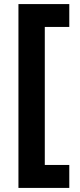

<svg xmlns="http://www.w3.org/2000/svg" viewBox="-20 -820 391 940"><path d="M70.3 100V-800H319.2V-688.1H199.3V-12.4H319.2V100Z"/></svg>

Font: Envelope Sans Variable
Style: Regular
Weight: 500
Designer: Andreas Rasmussen / Norman Anderson
Foundry: mail.de GmbH
Version: Version 1.150